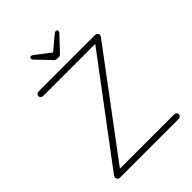

<svg xmlns="http://www.w3.org/2000/svg" viewBox="-246 -1008 1134 1134"><g transform="rotate(-45 321.5 -440.5)"><path d="M592 -19Q592 -11 586 -5.5Q580 0 572 0H80Q71 0 65.5 -6.5Q60 -13 60 -21Q60 -28 64 -33L536 -662H100Q92 -662 86 -667.5Q80 -673 80 -681Q80 -689 86 -694.5Q92 -700 100 -700H570Q582 -700 587.5 -694Q593 -688 593 -680Q593 -673 589 -668L118 -38H572Q580 -38 586 -32Q592 -26 592 -19ZM437 -869Q437 -863 431 -857L350 -771Q342 -759 326 -759H316Q300 -759 292 -771L211 -856Q205 -862 205 -868Q205 -873 208.5 -876.5Q212 -880 217 -880Q224 -880 236 -870L324 -802L406 -871Q418 -881 425 -881Q430 -881 433.5 -877.5Q437 -874 437 -869Z"/></g></svg>

Font: Quicksand Light
Style: Regular
Weight: 300
Designer: Andrew Paglinawan
Foundry: Andrew Paglinawan
Version: Version 3.000